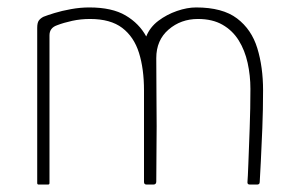

<svg xmlns="http://www.w3.org/2000/svg" viewBox="-20 -496 799 516"><path d="M84 0Q80 0 80 -4V-421Q80 -435 84.5 -441Q89 -447 97 -451Q107 -455 126.5 -461Q146 -467 171 -471.5Q196 -476 220 -476Q281 -476 317.5 -454.5Q354 -433 373 -398Q383 -423 405.5 -440Q428 -457 455.5 -466.5Q483 -476 507 -476Q578 -476 617 -446.5Q656 -417 671.5 -366.5Q687 -316 687 -253Q687 -202 685 -151.5Q683 -101 681 -62.5Q679 -24 678 -7Q678 -3 676 -1.5Q674 0 671 0H652Q648 0 646.5 -1.5Q645 -3 645 -6Q646 -17 647.5 -57Q649 -97 651 -151Q653 -205 653 -257Q653 -293 645.5 -327Q638 -361 621.5 -387.5Q605 -414 578 -429.5Q551 -445 512 -445Q466 -445 433 -416.5Q400 -388 400 -340Q400 -281 400.5 -237Q401 -193 401 -157Q401 -121 400.5 -85.5Q400 -50 400 -8Q400 0 392 0H374Q367 0 367 -7V-253Q367 -311 353.5 -354Q340 -397 308.5 -421Q277 -445 222 -445Q197 -445 174 -440Q151 -435 133 -428Q113 -421 113 -401V-4Q113 0 109 0Z"/></svg>

Font: Glory Thin Thin
Style: Regular
Weight: 250
Version: Version 1.011